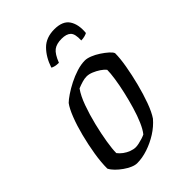

<svg xmlns="http://www.w3.org/2000/svg" viewBox="-208 -787 875 875"><g transform="rotate(-45 229.5 -349.5)"><path d="M146 0Q133 0 116.5 -7Q100 -14 83 -26Q66 -38 52.5 -51.5Q39 -65 32 -79Q32 -120 40 -169Q48 -218 60.5 -267Q73 -316 88.5 -355.5Q104 -395 119 -415Q130 -426 151.5 -440.5Q173 -455 199.5 -468.5Q226 -482 254.5 -491Q283 -500 308 -500Q322 -500 341 -492.5Q360 -485 379 -472.5Q398 -460 412 -447.5Q426 -435 429 -426Q429 -393 421 -347Q413 -301 400.5 -252Q388 -203 372.5 -160.5Q357 -118 340 -93Q316 -65 283.5 -44.5Q251 -24 215 -12Q179 0 146 0ZM193 -56Q201 -56 213 -58.5Q225 -61 237.5 -65Q250 -69 258 -73Q272 -90 285.5 -121Q299 -152 310.5 -191Q322 -230 331 -269.5Q340 -309 345 -343Q350 -377 350 -398Q341 -409 326 -419Q311 -429 294 -436Q277 -443 262 -443Q249 -443 233.5 -438.5Q218 -434 201 -427Q181 -399 165 -354.5Q149 -310 137 -261Q125 -212 118 -169Q111 -126 111 -100Q120 -88 133.5 -78Q147 -68 163 -62Q179 -56 193 -56ZM217 -576Q202 -576 191 -579Q180 -582 177 -585Q194 -636 225.5 -667.5Q257 -699 310 -699Q364 -699 384.5 -667.5Q405 -636 400 -585Q395 -582 384.5 -579Q374 -576 361 -576Q363 -617 348.5 -631Q334 -645 303 -645Q270 -645 251.5 -631Q233 -617 217 -576Z"/></g></svg>

Font: Texturina 12pt Light
Style: Italic
Weight: 300
Italic angle: -11°
Designer: Guillermo Torres Carreño
Foundry: Omnibus-Type
Version: Version 1.002